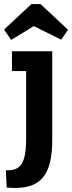

<svg xmlns="http://www.w3.org/2000/svg" viewBox="-47 -704 356 948"><path d="M12 -451H211V-16C211 154 161 239 -14 222L-18 137C37 137 82 128 82 -16V-353H12ZM289 -557 153 -684H108L-27 -558L8 -507L120 -575L255 -508Z"/></svg>

Font: Zilla Slab Bold
Style: Regular
Weight: 700
Designer: Typotheque.com
Foundry: Typotheque type foundry
Version: Version 1.3; 2018